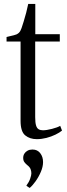

<svg xmlns="http://www.w3.org/2000/svg" viewBox="-20 -682 334 952"><path d="M162.5 8Q128 8 105 -10.8Q82 -29.5 82 -83V-476H12.5V-498.5Q17.5 -500 27.5 -502.2Q37.5 -504.5 47.8 -507Q58 -509.5 62 -511.5Q69 -515 73.2 -519Q77.5 -523 80.8 -528.8Q84 -534.5 87 -543Q91 -554.5 97.2 -574.8Q103.5 -595 109.8 -618.8Q116 -642.5 120 -662.5H155V-512.5H276.5V-476H154.5V-101Q154.5 -74 158.8 -60Q163 -46 171.8 -41Q180.5 -36 193 -36Q210.5 -36 237.8 -43Q265 -50 278.5 -58L287.5 -34.5Q275.5 -24.5 255 -14.5Q234.5 -4.5 210.2 1.8Q186 8 162.5 8ZM193.5 121.5Q193.5 144.5 182.5 170.2Q171.5 196 156 217.5Q140.5 239 127.5 249.5H126.5L111.5 239.5V237Q123.5 221.5 129.5 204.2Q135.5 187 135.5 177.5Q135.5 167.5 131.8 157Q128 146.5 115 136.5Q107 130 101 122Q95 114 95 101Q95 89 100.8 79.8Q106.5 70.5 116.8 65Q127 59.5 139.5 59.5H142Q165.5 59.5 179.5 77.5Q193.5 95.5 193.5 121.5Z"/></svg>

Font: Merriweather 120pt Light
Style: Regular
Weight: 300
Version: Version 2.100